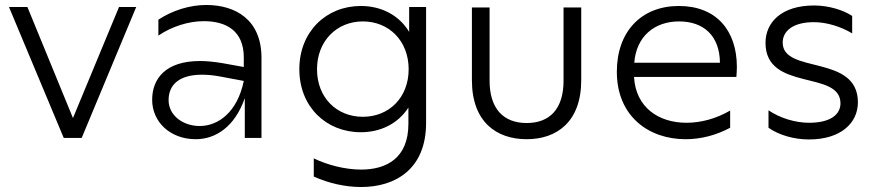

<svg xmlns="http://www.w3.org/2000/svg" viewBox="-20 -554 3516 771"><path d="M236 0H308L527 -526H458L273 -80L90 -526H16Z M963 0H1030V-322C1030 -474 927 -534 808 -534C742 -534 672 -512 616 -475V-411C670 -448 738 -469 798 -469C889 -469 959 -430 959 -323V-285L870 -301C838 -306 809 -309 783 -309C646 -309 591 -239 591 -153C591 -65 663 5 766 5C846 5 923 -45 963 -160ZM657 -152C657 -214 700 -254 791 -254C813 -254 836 -252 863 -247L959 -229C933 -103 856 -48 782 -48C714 -48 657 -91 657 -152Z M1240 82V155C1300 182 1367 197 1430 197C1569 197 1691 124 1691 -60V-526H1623V-426C1582 -494 1510 -530 1429 -530C1290 -530 1182 -427 1182 -276C1182 -125 1290 -23 1429 -23C1508 -23 1578 -57 1620 -122V-57C1620 82 1531 127 1430 127C1365 127 1294 108 1240 82ZM1437 -85C1332 -85 1253 -162 1253 -276C1253 -389 1332 -468 1437 -468C1542 -468 1621 -390 1621 -276C1621 -162 1542 -85 1437 -85Z M2095 5C2215 5 2314 -64 2314 -232V-524H2243V-230C2243 -117 2188 -60 2095 -60C2002 -60 1946 -117 1946 -230V-524H1875V-232C1875 -64 1974 5 2095 5Z M2733 5C2795 5 2856 -11 2912 -41V-110C2855 -77 2794 -61 2737 -61C2624 -61 2533 -123 2526 -245H2937C2938 -259 2939 -272 2939 -285C2939 -431 2857 -530 2706 -530C2556 -530 2457 -428 2457 -266C2457 -87 2585 5 2733 5ZM2871 -302H2527C2535 -407 2607 -468 2707 -468C2805 -468 2870 -411 2871 -302Z M3228 6C3359 6 3425 -62 3425 -143C3425 -338 3123 -255 3123 -383C3123 -429 3164 -465 3248 -465C3300 -465 3357 -447 3402 -420V-490C3366 -514 3307 -532 3249 -532C3118 -532 3054 -464 3054 -382C3054 -185 3355 -274 3355 -139C3355 -95 3316 -61 3229 -61C3173 -61 3112 -80 3066 -111V-41C3107 -12 3168 6 3228 6Z"/></svg>

Font: Chess Sans
Style: Regular
Weight: 400
Designer: Wolf Bōese
Foundry: Wolf Bōese
Version: Version 7.223;Glyphs 3.3 (3306)